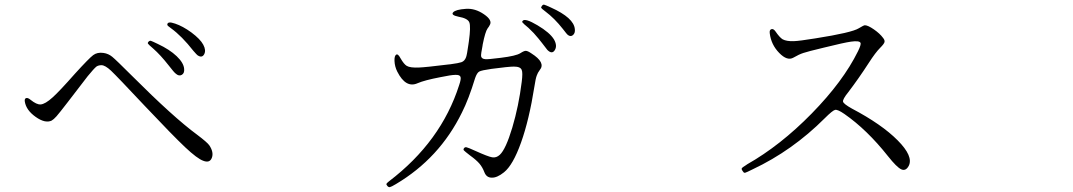

<svg xmlns="http://www.w3.org/2000/svg" viewBox="-20 -763 4540 812"><path d="M865.2 -148.4Q856.4 -161.1 813.5 -193.4Q713.9 -266.6 538.1 -442.4Q470.7 -509.8 454.6 -522.9Q438.5 -536.1 418 -539.1Q391.6 -543 374 -529.8Q356.4 -516.6 296.9 -451.2Q230.5 -376 203.1 -351.6Q170.9 -322.3 151.4 -321.3Q134.8 -320.3 109.4 -340.8Q97.7 -350.6 90.3 -348.1Q83 -345.7 85 -333Q90.8 -296.9 130.9 -268.6Q170.9 -240.2 198.2 -252.9Q207 -257.8 218.8 -271Q230.5 -284.2 266.6 -331.1Q332 -417 350.6 -440.4Q377 -472.7 387.7 -481.4Q396.5 -487.3 409.2 -487.3Q424.8 -487.3 449.7 -463.9Q474.6 -440.4 592.8 -314.5Q711.9 -188.5 762.7 -140.6Q814.5 -91.8 839.8 -83Q867.2 -72.3 876 -95.7Q884.8 -119.1 865.2 -148.4ZM758.8 -471.7Q756.8 -497.1 727.1 -525.4Q697.3 -553.7 647.5 -577.1Q623 -588.9 618.2 -590.3Q613.3 -591.8 608.4 -586.9Q603.5 -582 606 -578.1Q608.4 -574.2 627.9 -557.6Q658.2 -531.2 693.4 -486.3Q716.8 -456.1 722.7 -452.1Q736.3 -439.5 748.5 -446.3Q760.7 -453.1 758.8 -471.7ZM789.1 -626Q752.9 -652.3 720.7 -663.1Q687.5 -674.8 687.5 -658.2Q687.5 -654.3 703.1 -643.6Q749 -610.4 797.9 -547.9Q812.5 -531.2 815.4 -529.3Q834 -516.6 843.3 -533.2Q852.5 -549.8 839.8 -573.7Q827.1 -597.7 789.1 -626Z M1654.3 15.6Q1838.9 -93.8 1933.6 -287.1Q1961.9 -342.8 1989.3 -432.6Q1997.1 -455.1 2006.8 -460.4Q2016.6 -465.8 2058.6 -471.7Q2131.8 -481.4 2153.3 -481.4Q2181.6 -481.4 2186.5 -466.8Q2191.4 -456.1 2186.5 -417Q2173.8 -314.5 2146.5 -223.1Q2119.1 -131.8 2093.8 -108.4Q2079.1 -94.7 2061.5 -97.7Q2043.9 -100.6 1990.2 -125Q1960 -138.7 1953.1 -140.1Q1946.3 -141.6 1942.4 -136.2Q1938.5 -130.9 1941.9 -127Q1945.3 -123 1966.8 -106.4Q1995.1 -85.9 2007.8 -70.8Q2020.5 -55.7 2028.3 -35.2Q2037.1 -11.7 2059.6 -11.7Q2082 -10.7 2111.3 -34.2Q2149.4 -64.5 2183.6 -160.2Q2217.8 -255.9 2240.2 -397.5Q2245.1 -430.7 2250 -443.4Q2253.9 -455.1 2262.7 -466.8Q2289.1 -498 2227.5 -537.1Q2211.9 -547.9 2204.1 -547.9Q2197.3 -548.8 2180.7 -538.1Q2162.1 -526.4 2098.6 -518.6Q2095.7 -518.6 2089.8 -517.6Q2043.9 -511.7 2033.2 -512.7Q2016.6 -513.7 2014.6 -525.4Q2013.7 -534.2 2020.5 -568.4Q2021.5 -572.3 2021.5 -575.2Q2032.2 -628.9 2042 -642.6Q2048.8 -651.4 2050.8 -656.2Q2064.5 -676.8 2026.9 -702.6Q1989.3 -728.5 1950.2 -725.6Q1907.2 -722.7 1896.5 -710.9Q1885.7 -699.2 1918.9 -692.4Q1958 -685.5 1964.8 -668.5Q1971.7 -651.4 1962.9 -587.9Q1961.9 -583 1960.9 -574.2Q1955.1 -532.2 1951.2 -521.5Q1945.3 -504.9 1931.6 -500Q1920.9 -496.1 1884.8 -491.2Q1878.9 -490.2 1875 -490.2Q1780.3 -478.5 1752.9 -477.5Q1714.8 -475.6 1700.2 -484.4Q1688.5 -491.2 1673.8 -516.6Q1663.1 -537.1 1655.3 -531.7Q1647.5 -526.4 1648.4 -504.9Q1649.4 -481.4 1660.2 -460Q1696.3 -388.7 1746.1 -411.1Q1775.4 -423.8 1841.8 -436.5Q1888.7 -446.3 1905.3 -446.3Q1924.8 -447.3 1927.7 -437.5Q1930.7 -428.7 1921.9 -403.3Q1845.7 -164.1 1625 3.9Q1615.2 11.7 1614.3 14.6Q1613.3 17.6 1618.2 23.4Q1623 29.3 1628.9 28.3Q1634.8 27.3 1654.3 15.6ZM2323.2 -595.7Q2305.7 -625 2252.9 -656.2Q2200.2 -687.5 2190.4 -674.8Q2187.5 -670.9 2188.5 -669.4Q2189.5 -668 2197.3 -660.2Q2212.9 -648.4 2237.3 -623Q2259.8 -597.7 2272 -581.5Q2284.2 -565.4 2294.9 -551.8Q2314.5 -532.2 2326.2 -550.8Q2337.9 -569.3 2323.2 -595.7ZM2411.1 -639.6Q2407.2 -687.5 2309.6 -731.4Q2286.1 -742.2 2281.2 -743.2Q2276.4 -744.1 2272 -738.3Q2267.6 -732.4 2269 -729.5Q2270.5 -726.6 2286.1 -714.8Q2325.2 -685.5 2360.4 -640.6Q2377.9 -617.2 2382.8 -614.3Q2394.5 -606.4 2403.8 -615.2Q2413.1 -624 2411.1 -639.6Z M3163.1 -46.9Q3331.1 -126 3467.8 -262.7Q3501 -295.9 3511.7 -298.3Q3522.5 -300.8 3550.8 -281.2Q3646.5 -214.8 3735.4 -102.5Q3772.5 -55.7 3791.5 -46.9Q3810.5 -38.1 3823.2 -61.5Q3843.8 -101.6 3776.4 -169.4Q3709 -237.3 3583 -303.7Q3547.9 -323.2 3545.4 -333Q3543 -342.8 3567.4 -373Q3611.3 -430.7 3654.3 -497.1Q3682.6 -541 3702.1 -560.5Q3718.8 -577.1 3720.7 -585Q3722.7 -592.8 3714.8 -602.5Q3701.2 -621.1 3675.8 -638.7Q3650.4 -656.2 3637.7 -656.2Q3632.8 -656.2 3612.3 -643.6Q3583 -625 3427.7 -600.6Q3361.3 -589.8 3336.9 -588.9Q3306.6 -587.9 3290 -596.7Q3277.3 -604.5 3259.8 -629.9Q3251 -642.6 3242.2 -639.6Q3233.4 -636.7 3235.4 -622.1Q3241.2 -574.2 3275.4 -539.1Q3309.6 -503.9 3335.9 -519.5Q3359.4 -533.2 3377.9 -539.1Q3394.5 -544.9 3463.9 -561.5Q3550.8 -583 3579.1 -586.9Q3614.3 -591.8 3619.1 -582Q3623 -575.2 3608.4 -545.9Q3545.9 -418.9 3413.1 -283.2Q3280.3 -147.5 3138.7 -67.4L3137.7 -66.4Q3118.2 -54.7 3116.7 -50.3Q3115.2 -45.9 3125 -34.2Q3127 -31.2 3132.3 -32.7Q3137.7 -34.2 3163.1 -46.9Z"/></svg>

Font: Bpmf GenWan Min R
Style: R
Weight: 400
Foundry: But Ko
Version: Version 1.320